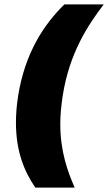

<svg xmlns="http://www.w3.org/2000/svg" viewBox="-20 -776 495 879"><path d="M142 83H322C291 12 256 -80 256 -209C256 -248 260 -291 267 -337C298 -536 385 -664 455 -756H275C182 -665 95 -536 63 -337C56 -293 53 -252 53 -214C53 -82 92 11 142 83Z"/></svg>

Font: Arthouse Owned Black
Style: Italic
Weight: 900
Italic angle: -10°
Designer: Jeremy Tribby
Foundry: Tribby Type
Version: Version 1.000;PS 001.000;hotconv 1.0.88;makeotf.lib2.5.64775